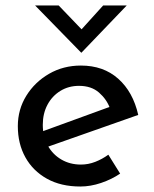

<svg xmlns="http://www.w3.org/2000/svg" viewBox="-20 -670 560 700"><path d="M273 10Q202 10 151 -18.5Q100 -47 72.5 -96.5Q45 -146 45 -210Q45 -271 76 -321Q107 -371 159 -401Q211 -431 275 -431Q357 -431 411 -383Q465 -335 484 -251L143 -131L121 -186L401 -288L381 -275Q369 -308 341 -332.5Q313 -357 268 -357Q230 -357 200 -338.5Q170 -320 153 -288Q136 -256 136 -215Q136 -172 154 -139.5Q172 -107 203.5 -88.5Q235 -70 275 -70Q302 -70 327.5 -80Q353 -90 375 -106L418 -37Q387 -16 348.5 -3Q310 10 273 10ZM194 -650 289 -551 261 -545 356 -650H442L277 -478H276L108 -650Z"/></svg>

Font: Josefin Sans Thin
Style: Regular
Weight: 400
Version: Version 2.000